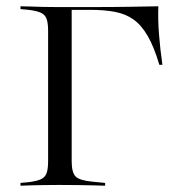

<svg xmlns="http://www.w3.org/2000/svg" viewBox="-20 -591 569 611"><path d="M133.1 -201.6V-492.7Q133.1 -517.7 128.2 -531Q123.4 -544.4 110.1 -550.4Q96.8 -556.5 71 -559.7L45.2 -562.1V-571Q60.5 -571 78.2 -570.2Q96 -569.4 116.9 -569Q137.9 -568.5 162.1 -568.5H171.8H266.1Q338.7 -568.5 390.7 -569.4Q442.7 -570.2 483.9 -571Q482.3 -529 485.9 -482.7Q489.5 -436.3 496.8 -384.7H487.1Q470.2 -441.9 450 -476.6Q429.8 -511.3 404.8 -529Q379.8 -546.8 346 -553.2Q312.1 -559.7 266.1 -559.7H208.1V-201.6ZM162.1 -2.4Q137.9 -2.4 116.9 -2Q96 -1.6 78.2 -1.2Q60.5 -0.8 45.2 0V-8.9L71 -11.3Q96.8 -14.5 110.1 -20.6Q123.4 -26.6 128.2 -39.9Q133.1 -53.2 133.1 -78.2V-201.6H208.1V-78.2Q208.1 -41.9 220.6 -29.4Q233.1 -16.9 273.4 -12.9L314.5 -8.9V0Q296.8 -0.8 275.4 -1.2Q254 -1.6 229.4 -2Q204.8 -2.4 175.8 -2.4H170.2Z"/></svg>

Font: Playfair 144pt SemiExpanded Light
Style: Regular
Weight: 300
Width: 6
Designer: Claus Eggers Sørensen
Foundry: Claus Eggers Sørensen
Version: Version 2.203